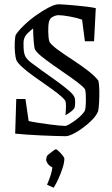

<svg xmlns="http://www.w3.org/2000/svg" viewBox="-20 -628 522 898"><path d="M51 -3 56 -165H99L114 -62Q131 -58 156.5 -54Q182 -50 208 -46.5Q234 -43 255 -41Q276 -39 285 -39Q291 -39 305.5 -47.5Q320 -56 336 -68Q352 -80 364 -93Q376 -106 378 -114Q381 -126 381.5 -148Q382 -170 381 -189Q380 -208 376 -213Q365 -226 340.5 -244.5Q316 -263 286 -283.5Q256 -304 226.5 -325Q197 -346 174.5 -364Q152 -382 144 -396Q140 -404 137.5 -435.5Q135 -467 135 -495Q107 -473 98.5 -459.5Q90 -446 90 -426Q90 -403 91.5 -389.5Q93 -376 98 -365Q107 -349 125 -335.5Q143 -322 173 -300Q203 -279 236.5 -255Q270 -231 296 -209.5Q322 -188 328 -174Q332 -164 331.5 -148.5Q331 -133 329 -125Q326 -117 312 -106Q298 -95 286 -89Q288 -105 288.5 -128.5Q289 -152 284 -159Q273 -173 248.5 -192Q224 -211 193.5 -232Q163 -253 134 -274Q105 -295 83.5 -314.5Q62 -334 56 -348Q52 -361 50 -383.5Q48 -406 49 -429Q50 -452 53 -464Q65 -483 90.5 -508Q116 -533 147.5 -555.5Q179 -578 208 -593Q237 -608 255 -608Q263 -608 284 -606.5Q305 -605 331.5 -602.5Q358 -600 384 -597Q410 -594 428 -590L420 -435H377L364 -536Q339 -545 305.5 -551Q272 -557 254 -557Q242 -557 229 -550.5Q216 -544 213 -536Q207 -526 206 -502Q205 -478 207 -455.5Q209 -433 215 -427Q228 -411 258.5 -389.5Q289 -368 325 -344.5Q361 -321 392.5 -296.5Q424 -272 440 -251Q444 -235 444.5 -206.5Q445 -178 443.5 -150Q442 -122 439 -108Q431 -88 411 -67.5Q391 -47 367 -29.5Q343 -12 321.5 -1.5Q300 9 287 9Q271 9 240.5 8Q210 7 174 5.5Q138 4 104.5 1.5Q71 -1 51 -3ZM231 250 200 236Q211 210 217 191Q223 172 225 155Q208 146 201.5 135Q195 124 196 117L199 103Q199 101 208.5 93Q218 85 228.5 77.5Q239 70 241 70Q245 70 254.5 79Q264 88 272.5 98.5Q281 109 281 114Q281 132 273 157Q265 182 253.5 207.5Q242 233 231 250Z"/></svg>

Font: Grenze Gotisch Light
Style: Regular
Weight: 300
Designer: Renata Polastri
Foundry: Omnibus-Type
Version: Version 1.001